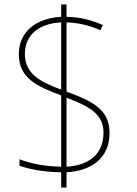

<svg xmlns="http://www.w3.org/2000/svg" viewBox="-20 -779 610 857"><path d="M253 -10V58H277V-10C388 -16 469 -73 469 -186C469 -292 389 -329 277 -370V-679C320 -678 372 -669 428 -644L439 -667C385 -692 330 -703 277 -704V-759H253V-704C145 -698 64 -641 64 -536C64 -428 150 -392 253 -353V-35C180 -36 113 -50 67 -68V-39C109 -25 169 -11 253 -10ZM253 -679V-379C168 -411 91 -445 91 -538C91 -630 163 -675 253 -679ZM277 -35V-343C378 -304 442 -271 442 -187C442 -87 372 -40 277 -35Z"/></svg>

Font: Noto Kufi Arabic Thin
Style: Regular
Weight: 100
Designer: Monotype Design Team, David Williams, Khaled Hosny
Foundry: Google LLC
Version: Version 2.109